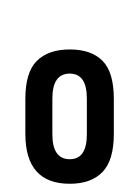

<svg xmlns="http://www.w3.org/2000/svg" viewBox="-20 -867 335 462"><path d="M41 -544.9V-628.9Q41 -692.9 68.4 -720.2Q96.2 -748 147.9 -748Q200.2 -748 227.1 -720.2Q253.9 -692.9 253.9 -628.9V-544.9Q253.9 -481.9 227.1 -453.6Q199.7 -424.8 147.9 -424.8Q41 -424.8 41 -544.9ZM189 -543.9V-629.9Q189 -689.9 147.9 -689.9Q106 -689.9 106 -629.9V-543.9Q106 -483.9 147.9 -483.9Q189 -483.9 189 -543.9ZM141.1 -847.2Z"/></svg>

Font: D-DIN Condensed
Style: Regular
Weight: 400
Width: 3
Designer: Charles Nix
Foundry: Datto Inc.
Version: Version 1.00